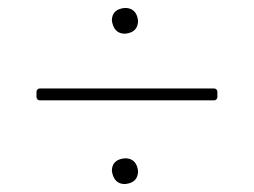

<svg xmlns="http://www.w3.org/2000/svg" viewBox="-20 -564 640 484"><path d="M295 -479Q267 -479 262 -512Q262 -541 295 -544Q324 -544 328 -512Q328 -482 295 -479ZM520 -311H80Q77 -311 74.5 -313.5Q72 -316 72 -319V-333Q72 -336 74.5 -338.5Q77 -341 80 -341H520Q523 -341 525.5 -338.5Q528 -336 528 -333V-319Q528 -316 525.5 -313.5Q523 -311 520 -311ZM295 -100Q267 -100 262 -133Q262 -162 295 -165Q324 -165 328 -133Q328 -103 295 -100Z"/></svg>

Font: YamahaIndonesia935. App Thin
Style: Regular
Weight: 100
Designer: Dalton Maag Ltd
Foundry: Dalton Maag Ltd
Version: Version 1.002